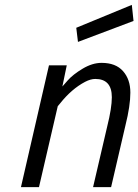

<svg xmlns="http://www.w3.org/2000/svg" viewBox="-20 -768 568 788"><path d="M371 -444Q352 -444 329 -432Q274 -403 227 -344L217 -332L140 0H66L181 -500H254L236 -413L258 -438Q279 -462 319 -486Q359 -510 397 -510Q455 -510 485 -476Q515 -442 515 -388Q515 -334 495 -254L436 0H362L420 -249Q439 -325 439 -369Q439 -444 371 -444ZM300 -596 293 -654 521 -748 528 -682Z"/></svg>

Font: Titillium Web
Style: Italic
Weight: 400
Italic angle: -13°
Version: Version 1.002;PS 57.000;hotconv 1.0.70;makeotf.lib2.5.55311